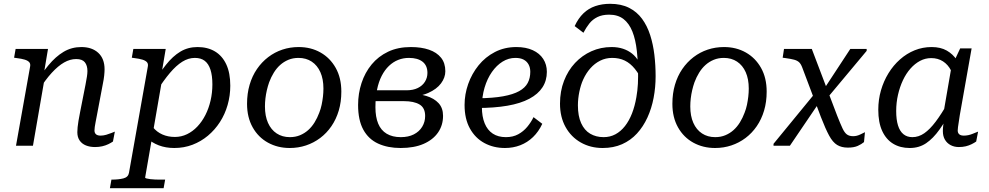

<svg xmlns="http://www.w3.org/2000/svg" viewBox="-20 -765 5190 1008"><path d="M64 0H153L216 -364L210 -377L232 -508H62L54 -462L68 -460Q93 -457 109.5 -452Q126 -447 133.5 -438.5Q141 -430 138 -415ZM489 -161 520 -325Q525 -349 527 -368.5Q529 -388 529 -401Q529 -457 496 -487.5Q463 -518 407 -518Q356 -518 314 -493Q272 -468 234 -422Q196 -376 159 -315L183 -290Q218 -346 251.5 -382.5Q285 -419 316.5 -437Q348 -455 380 -455Q412 -455 425.5 -438Q439 -421 439 -392Q439 -380 436.5 -363.5Q434 -347 429 -321L401 -179Q395 -150 392 -130.5Q389 -111 387.5 -97.5Q386 -84 386 -71Q386 -45 398 -27.5Q410 -10 431 -1.5Q452 7 479 7Q499 7 516.5 3Q534 -1 548.5 -8Q563 -15 573 -22L583 -74Q578 -72 565.5 -67Q553 -62 538 -57.5Q523 -53 508 -53Q492 -53 484 -60Q476 -67 476 -80Q476 -88 477.5 -98.5Q479 -109 482 -124.5Q485 -140 489 -161Z M557 223 565 178H566Q603 178 628 171.5Q653 165 657 143L756 -415Q759 -430 751.5 -438.5Q744 -447 727.5 -452Q711 -457 686 -460L672 -462L680 -508H850L825 -360L836 -376L742 167Q742 170 749.5 172Q757 174 769 175.5Q781 177 794.5 177.5Q808 178 818 178H847L839 223ZM704 -101 755 -157Q763 -122 783 -97Q803 -72 832.5 -59Q862 -46 898 -46Q932 -46 962 -60.5Q992 -75 1016.5 -101Q1041 -127 1058.5 -161.5Q1076 -196 1085.5 -237Q1095 -278 1095 -322Q1095 -368 1085 -399Q1075 -430 1055 -445.5Q1035 -461 1003 -461Q969 -461 937 -441Q905 -421 872 -382Q839 -343 802 -285L777 -314Q815 -379 851 -424.5Q887 -470 927 -494Q967 -518 1017 -518Q1070 -518 1108.5 -495Q1147 -472 1168 -427Q1189 -382 1189 -315Q1189 -263 1175 -214Q1161 -165 1134.5 -124Q1108 -83 1071.5 -52.5Q1035 -22 990.5 -5Q946 12 895 12Q850 12 813.5 -2Q777 -16 750 -41.5Q723 -67 704 -101Z M1656 -173Q1664 -193 1668.5 -214.5Q1673 -236 1675.5 -257.5Q1678 -279 1678 -300Q1678 -350 1662 -386Q1646 -422 1616.5 -441.5Q1587 -461 1547 -461Q1518 -461 1494 -451Q1470 -441 1451 -424Q1432 -407 1417.5 -383.5Q1403 -360 1393 -333Q1386 -313 1381 -291.5Q1376 -270 1373.5 -248.5Q1371 -227 1371 -206Q1371 -156 1387 -120Q1403 -84 1432.5 -64.5Q1462 -45 1502 -45Q1531 -45 1555 -55Q1579 -65 1598 -82Q1617 -99 1631.5 -122.5Q1646 -146 1656 -173ZM1277 -220Q1277 -274 1290.5 -320Q1304 -366 1329 -402.5Q1354 -439 1388 -465Q1422 -491 1462.5 -504.5Q1503 -518 1548 -518Q1612 -518 1662.5 -489.5Q1713 -461 1742.5 -408.5Q1772 -356 1772 -284Q1772 -230 1758.5 -184.5Q1745 -139 1720 -102.5Q1695 -66 1661 -40.5Q1627 -15 1586.5 -1.5Q1546 12 1501 12Q1438 12 1387 -16Q1336 -44 1306.5 -96.5Q1277 -149 1277 -220Z M2084 -45Q2124 -45 2152.5 -59.5Q2181 -74 2196.5 -99.5Q2212 -125 2212 -156Q2212 -199 2182.5 -216.5Q2153 -234 2100 -234H1930L1941 -291H2115Q2149 -291 2173.5 -303Q2198 -315 2211 -336Q2224 -357 2224 -382Q2224 -421 2198.5 -441Q2173 -461 2127 -461Q2097 -461 2070.5 -450.5Q2044 -440 2022 -419Q2000 -398 1984 -367Q1968 -336 1959.5 -294.5Q1951 -253 1951 -202Q1951 -151 1965.5 -116Q1980 -81 2010 -63Q2040 -45 2084 -45ZM2137 -518Q2192 -518 2232.5 -504Q2273 -490 2295.5 -462Q2318 -434 2318 -391Q2318 -358 2295.5 -327.5Q2273 -297 2228 -277Q2183 -257 2113 -257L2153 -283L2148 -249L2121 -274Q2176 -274 2217.5 -261.5Q2259 -249 2282.5 -223.5Q2306 -198 2306 -157Q2306 -107 2279.5 -69Q2253 -31 2203.5 -9.5Q2154 12 2083 12Q2016 12 1965.5 -11Q1915 -34 1887.5 -84Q1860 -134 1860 -214Q1860 -274 1878 -329Q1896 -384 1931 -426.5Q1966 -469 2017.5 -493.5Q2069 -518 2137 -518Z M2631 12Q2571 12 2523 -14Q2475 -40 2447 -90.5Q2419 -141 2419 -214Q2419 -270 2438 -324Q2457 -378 2492.5 -422Q2528 -466 2578.5 -492Q2629 -518 2691 -518Q2741 -518 2777 -501.5Q2813 -485 2832 -455.5Q2851 -426 2851 -388Q2851 -342 2828 -306.5Q2805 -271 2759 -246.5Q2713 -222 2644 -210Q2575 -198 2483 -198L2491 -249Q2569 -250 2621.5 -259.5Q2674 -269 2705.5 -286.5Q2737 -304 2750.5 -329.5Q2764 -355 2764 -388Q2764 -410 2755 -426.5Q2746 -443 2729 -452Q2712 -461 2686 -461Q2650 -461 2618.5 -441.5Q2587 -422 2562.5 -387Q2538 -352 2524 -305Q2510 -258 2510 -202Q2510 -153 2524.5 -117.5Q2539 -82 2567 -63.5Q2595 -45 2636 -45Q2673 -45 2700.5 -60Q2728 -75 2748 -99Q2768 -123 2781 -150L2827 -115Q2808 -74 2778.5 -45.5Q2749 -17 2711.5 -2.5Q2674 12 2631 12Z M3178 -688Q3142 -688 3116.5 -675.5Q3091 -663 3074 -641.5Q3057 -620 3043 -593L2997 -628Q3016 -669 3043 -695Q3070 -721 3105.5 -733Q3141 -745 3183 -745Q3241 -745 3282.5 -724Q3324 -703 3351 -666Q3378 -629 3393.5 -580.5Q3409 -532 3415.5 -477Q3422 -422 3422 -365Q3422 -307 3411.5 -251.5Q3401 -196 3379 -148Q3357 -100 3324 -64Q3291 -28 3246 -8Q3201 12 3144 12Q3080 12 3029 -17Q2978 -46 2949 -98.5Q2920 -151 2920 -221Q2920 -286 2941 -340.5Q2962 -395 2999 -434.5Q3036 -474 3085 -496Q3134 -518 3191 -518Q3224 -518 3251 -509Q3278 -500 3298.5 -483.5Q3319 -467 3332 -444Q3345 -421 3349 -392L3357 -328Q3337 -374 3313 -403.5Q3289 -433 3260 -447Q3231 -461 3194 -461Q3160 -461 3131 -446.5Q3102 -432 3079.5 -406.5Q3057 -381 3042 -348Q3035 -333 3030 -316.5Q3025 -300 3021.5 -283Q3018 -266 3016 -248Q3014 -230 3014 -212Q3014 -156 3031 -118.5Q3048 -81 3078.5 -63Q3109 -45 3149 -45Q3183 -45 3211 -60Q3239 -75 3261 -103Q3283 -131 3298 -169.5Q3313 -208 3321 -255Q3324 -272 3326 -289.5Q3328 -307 3329 -325.5Q3330 -344 3330 -363Q3330 -437 3323.5 -497Q3317 -557 3300 -599.5Q3283 -642 3253.5 -665Q3224 -688 3178 -688Z M3889 -173Q3897 -193 3901.5 -214.5Q3906 -236 3908.5 -257.5Q3911 -279 3911 -300Q3911 -350 3895 -386Q3879 -422 3849.5 -441.5Q3820 -461 3780 -461Q3751 -461 3727 -451Q3703 -441 3684 -424Q3665 -407 3650.5 -383.5Q3636 -360 3626 -333Q3619 -313 3614 -291.5Q3609 -270 3606.5 -248.5Q3604 -227 3604 -206Q3604 -156 3620 -120Q3636 -84 3665.5 -64.5Q3695 -45 3735 -45Q3764 -45 3788 -55Q3812 -65 3831 -82Q3850 -99 3864.5 -122.5Q3879 -146 3889 -173ZM3510 -220Q3510 -274 3523.5 -320Q3537 -366 3562 -402.5Q3587 -439 3621 -465Q3655 -491 3695.5 -504.5Q3736 -518 3781 -518Q3845 -518 3895.5 -489.5Q3946 -461 3975.5 -408.5Q4005 -356 4005 -284Q4005 -230 3991.5 -184.5Q3978 -139 3953 -102.5Q3928 -66 3894 -40.5Q3860 -15 3819.5 -1.5Q3779 12 3734 12Q3671 12 3620 -16Q3569 -44 3539.5 -96.5Q3510 -149 3510 -220Z M4322 -249 4305 -296 4444 -508H4530V-498ZM4041 0V-10L4260 -277L4281 -227L4127 0ZM4431 10Q4398 10 4375 -4Q4352 -18 4333 -53Q4314 -88 4290 -150L4192 -410Q4185 -429 4175.5 -438Q4166 -447 4149.5 -451.5Q4133 -456 4104 -460L4089 -462L4096 -508H4242L4375 -158Q4392 -115 4403 -91.5Q4414 -68 4426.5 -59Q4439 -50 4459 -50Q4478 -50 4496.5 -59Q4515 -68 4521 -71L4516 -19Q4503 -8 4483 1Q4463 10 4431 10Z M5034 -377 4993 -321Q4989 -364 4973 -395Q4957 -426 4930.5 -443Q4904 -460 4869 -460Q4838 -460 4810.5 -445.5Q4783 -431 4760 -405Q4737 -379 4720.5 -344Q4704 -309 4694.5 -267.5Q4685 -226 4685 -182Q4685 -137 4694.5 -106.5Q4704 -76 4723 -60.5Q4742 -45 4770 -45Q4803 -45 4832.5 -65.5Q4862 -86 4892.5 -126.5Q4923 -167 4957 -227L4981 -199Q4946 -132 4912.5 -85Q4879 -38 4842 -13Q4805 12 4756 12Q4706 12 4669 -10.5Q4632 -33 4611.5 -77.5Q4591 -122 4591 -189Q4591 -242 4605 -290.5Q4619 -339 4644.5 -380.5Q4670 -422 4705 -453Q4740 -484 4782 -501Q4824 -518 4871 -518Q4918 -518 4950.5 -499.5Q4983 -481 5003.5 -449.5Q5024 -418 5034 -377ZM5081 -511 5019 -161Q5016 -140 5013.5 -124.5Q5011 -109 5009.5 -98Q5008 -87 5008 -80Q5008 -67 5016 -60Q5024 -53 5040 -53Q5063 -53 5085 -62Q5107 -71 5115 -74L5105 -22Q5095 -15 5081 -8Q5067 -1 5050.5 3Q5034 7 5014 7Q4990 7 4971 -3Q4952 -13 4941 -31.5Q4930 -50 4930 -77Q4930 -91 4932 -107.5Q4934 -124 4939 -152L4925 -124L4977 -425L4983 -430L5021 -511Z"/></svg>

Font: Roboto Serif 20pt
Style: Italic
Weight: 400
Italic angle: -10°
Designer: Greg Gazdowicz
Foundry: Commercial Type
Version: Version 1.008